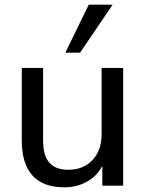

<svg xmlns="http://www.w3.org/2000/svg" viewBox="-20 -793 621 820"><path d="M255 7Q164 7 118.5 -43.5Q73 -94 73 -193V-503H164V-194Q164 -129 190.5 -98.5Q217 -68 272 -68Q336 -68 375 -109.5Q414 -151 414 -220V-503H506V0H417V-108L429 -113Q409 -54 362 -23.5Q315 7 255 7ZM322 -568H259L359 -773H461Z"/></svg>

Font: Muli Medium
Style: Regular
Weight: 500
Designer: Vernon Adams
Foundry: Vernon Adams
Version: Version 2.100; ttfautohint (v1.8.1.43-b0c9)